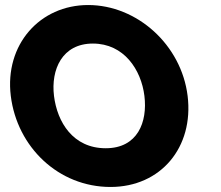

<svg xmlns="http://www.w3.org/2000/svg" viewBox="-20 -747 882 767"><path d="M23.1 -363.9C48.3 -159.1 214 -0.1 421.4 -0.1C622.9 -0.1 754.6 -159.1 729.5 -363.9C704.3 -568.8 526.8 -726.9 332.2 -726.9C139.2 -726.9 -2 -568.8 23.1 -363.9ZM195.7 -363.9C182.9 -468.5 227.8 -573 351.1 -573C475.2 -573 544.1 -468.5 556.9 -363.9C569.8 -259.4 529.9 -154.8 402.4 -154.8C271.5 -154.8 208.5 -259.4 195.7 -363.9Z"/></svg>

Font: Hussar
Style: BdOpOblOne
Weight: 700
Foundry: Cannot Into Space Fonts
Version: Version 2.00